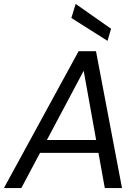

<svg xmlns="http://www.w3.org/2000/svg" viewBox="-34 -962 718 982"><path d="M-14 0 368 -700H457L590 0H502L394 -600L75 0ZM118 -180 153 -246H503L514 -180ZM516 -753 331 -870 353 -942 534 -815Z"/></svg>

Font: DM Sans 16pt
Style: Italic
Weight: 400
Italic angle: -10°
Version: Version 4.004;gftools[0.9.30]